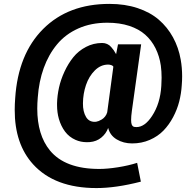

<svg xmlns="http://www.w3.org/2000/svg" viewBox="-20 -830 984 981"><path d="M471.2 -208Q477.5 -209 484.4 -211.7Q491.2 -214.4 500.2 -219.7Q509.3 -225.1 516.8 -234.6Q524.4 -244.1 527.8 -256.3L559.1 -488.8Q557.6 -494.1 549.1 -497.1Q540.5 -500 532.7 -500Q494.6 -500 464.6 -470.2Q434.6 -440.4 419.4 -395.8Q404.3 -351.1 403.8 -302.2Q403.3 -259.3 419.9 -231.9Q434.6 -207.5 463.9 -207.5Q467.3 -207.5 471.2 -208ZM473.1 130.9Q259.8 130.9 149.4 9.8Q54.7 -94.2 55.2 -269Q55.2 -297.9 57.6 -328.1Q72.3 -553.7 200.4 -681.9Q328.6 -810.1 539.1 -810.1Q618.7 -810.1 683.1 -788.6Q747.6 -767.1 791.5 -729.2Q835.4 -691.4 864 -639.2Q892.6 -586.9 903.3 -525.4Q910.6 -484.4 910.6 -439.9Q910.6 -418 908.7 -395Q906.2 -353 895.8 -311.8Q885.3 -270.5 864.5 -231.4Q843.8 -192.4 815.2 -162.8Q786.6 -133.3 745.1 -115.2Q703.6 -97.2 655.3 -97.2Q610.8 -97.2 576.4 -117.7Q542 -138.2 532.7 -176.3Q522 -147 497.6 -127Q473.1 -106.9 439 -104Q431.2 -103.5 423.8 -103.5Q392.6 -103.5 366.2 -115.2Q333 -129.9 312.3 -157.7Q291.5 -185.5 280.8 -222.7Q271.5 -255.4 271.5 -293Q271.5 -297.9 271.5 -303.2Q272.5 -341.8 281.5 -382.6Q290.5 -423.3 309.6 -464.4Q328.6 -505.4 354.5 -537.6Q380.4 -569.8 418.9 -590.1Q457.5 -610.4 502 -610.4Q515.6 -610.4 527.3 -605.2Q539.1 -600.1 547.9 -589.8Q556.6 -579.6 561 -573.5Q565.4 -567.4 571.3 -556.6Q571.8 -555.7 572.3 -554.9Q572.8 -554.2 573.2 -553.2L583 -603.5H701.2L653.8 -263.7Q649.9 -235.4 649.9 -217.3Q649.9 -202.1 652.8 -194.3Q657.2 -183.1 666.5 -181.6Q671.9 -180.7 677.2 -180.7Q719.7 -180.7 756.8 -237.3Q798.8 -300.8 804.2 -391.1Q805.7 -412.6 805.7 -432.6Q805.7 -465.3 801.8 -494.6Q794.9 -542.5 774.7 -583.3Q754.4 -624 721.9 -652.8Q689.5 -681.6 640.4 -697.8Q591.3 -713.9 528.3 -713.9Q445.8 -713.9 380.1 -684.6Q314.5 -655.3 271.2 -603Q228 -550.8 203.4 -482.2Q178.7 -413.6 172.9 -331.1Q170.4 -301.8 170.4 -274.9Q170.4 -140.6 234.9 -61.5Q312.5 33.2 487.3 33.2Q527.8 33.2 582.3 24.7Q636.7 16.1 680.7 2L699.7 98.1Q572.3 130.9 473.1 130.9Z"/></svg>

Font: Oswald
Style: DemiBold
Weight: 600
Designer: Vernon Adams
Foundry: Vernon Adams
Version: 3.0; ttfautohint (v0.95) -l 8 -r 50 -G 200 -x 0 -w "G" -W -c